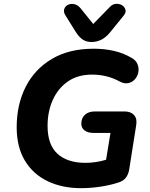

<svg xmlns="http://www.w3.org/2000/svg" viewBox="-20 -970 782 1001"><path d="M402 11Q304 11 228 -25.5Q152 -62 109.5 -133Q67 -204 67 -307Q67 -424 113.5 -516.5Q160 -609 250 -662.5Q340 -716 468 -716Q584 -716 663 -670Q688 -657 696.5 -636.5Q705 -616 701.5 -595Q698 -574 684.5 -558Q671 -542 650.5 -537Q630 -532 606 -544Q540 -581 460 -581Q385 -581 333.5 -545Q282 -509 255 -448.5Q228 -388 228 -314Q228 -215 280 -168Q332 -121 425 -121Q452 -121 479 -125Q506 -129 533 -137L556 -277H468Q438 -277 421 -290Q404 -303 404 -325Q404 -355 423 -372Q442 -389 475 -389H629Q662 -389 679 -370Q696 -351 690 -317L654 -89Q650 -62 636.5 -44Q623 -26 596 -18Q553 -4 502 3.5Q451 11 402 11ZM457 -751Q429 -751 409.5 -765Q390 -779 374 -805L323 -887Q310 -906 314.5 -921.5Q319 -937 333.5 -944.5Q348 -952 366.5 -948.5Q385 -945 400 -927L466 -845L553 -934Q567 -949 585 -950Q603 -951 616.5 -942.5Q630 -934 634 -919.5Q638 -905 625 -889L552 -799Q512 -751 457 -751Z"/></svg>

Font: Nunito ExtraBold
Style: Italic
Weight: 800
Italic angle: -9°
Designer: Vernon Adams
Foundry: Vernon Adams
Version: Version 3.601; ttfautohint (v1.8.2.53-6de2)